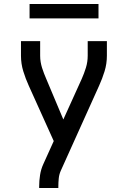

<svg xmlns="http://www.w3.org/2000/svg" viewBox="-20 -726 640 961"><path d="M176 215V208Q176 179 180.5 150Q185 121 197 95L249 -20L124 -297Q108 -332 96.5 -369.5Q85 -407 85 -447V-520H181V-447Q181 -431 183.5 -416Q186 -401 190.5 -386.5Q195 -372 200.5 -358Q206 -344 212 -330L297 -128L389 -331Q401 -358 410 -387Q419 -416 419 -447V-520H515V-447Q515 -407 503.5 -369.5Q492 -332 476 -297L284 129Q276 147 274 167.5Q272 188 272 208V215ZM128 -634V-706H473V-634Z"/></svg>

Font: Iosevka Fixed Curly Md Ex
Style: Regular
Weight: 500
Width: 7
Monospace: yes
Designer: Belleve Invis
Foundry: Belleve Invis
Version: Version 30.1.2